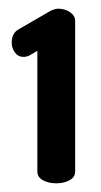

<svg xmlns="http://www.w3.org/2000/svg" viewBox="-20 -753 233 442"><path d="M7 -655Q7 -676 22 -685L98 -729Q108 -733 114 -733Q129 -733 141 -725Q153 -717 153 -705V-358Q153 -345 140 -338Q127 -331 110 -331Q92 -331 79 -338Q66 -345 66 -358V-636L49 -626Q42 -622 34 -622Q22 -622 14.5 -632Q7 -642 7 -655Z"/></svg>

Font: Terminal Dosis
Style: Bold
Weight: 700
Designer: EdgarTolentino, PabloImpallari, IginoMarini
Foundry: EdgarTolentino, PabloImpallari, IginoMarini
Version: Version 1.006